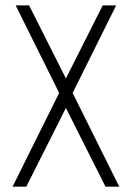

<svg xmlns="http://www.w3.org/2000/svg" viewBox="-20 -704 497 724"><path d="M27.3 0 203.1 -353.5 39.1 -683.6H89.8L228.5 -408.2L367.2 -683.6H418L253.9 -353.5L429.7 0H377.9L228.5 -296.9L79.1 0Z"/></svg>

Font: Post No Bills Colombo
Style: Regular
Weight: 500
Designer: Kosala Senevirathne, Siva Puranthara, Lasantha Premarathna, Tharique Azeez
Foundry: Mooniak
Version: Version 1.220 ; ttfautohint (v1.5)